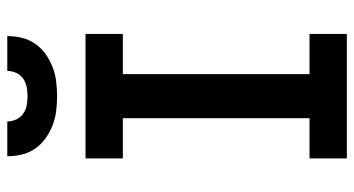

<svg xmlns="http://www.w3.org/2000/svg" viewBox="-248 -748 995 540"><g transform="rotate(-90 250.0 -477.5)"><path d="M75 0V-105H188V-630H75V-735H425V-630H312V-105H425V0ZM250 -815Q229 -815 208.5 -817.5Q188 -820 168.5 -827.5Q149 -835 132 -847Q115 -859 103 -876Q91 -893 86 -913.5Q81 -934 81 -955H179Q179 -942 184.5 -930Q190 -918 200.5 -910.5Q211 -903 224 -900.5Q237 -898 250 -898Q263 -898 276 -900.5Q289 -903 299.5 -910.5Q310 -918 315.5 -930Q321 -942 321 -955H419Q419 -934 414 -913.5Q409 -893 397 -876Q385 -859 368 -847Q351 -835 331.5 -827.5Q312 -820 291.5 -817.5Q271 -815 250 -815Z"/></g></svg>

Font: Iosevka Extrabold
Style: Regular
Weight: 800
Monospace: yes
Designer: Belleve Invis
Foundry: Belleve Invis
Version: Version 32.5.0; ttfautohint (v1.8.4)